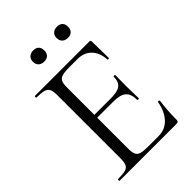

<svg xmlns="http://www.w3.org/2000/svg" viewBox="-232 -900 1001 1001"><g transform="rotate(-45 268.5 -399.5)"><path d="M43 -12Q81 -12 98.5 -17Q116 -22 122.5 -36.5Q129 -51 129 -81V-544Q129 -574 122.5 -588Q116 -602 98.5 -607.5Q81 -613 43 -613Q41 -613 41 -619Q41 -625 43 -625H445Q454 -625 454 -616L456 -493Q456 -490 450.5 -489.5Q445 -489 445 -492Q442 -545 413 -574.5Q384 -604 336 -604H275Q240 -604 223 -598.5Q206 -593 199.5 -580Q193 -567 193 -539V-85Q193 -58 199.5 -44.5Q206 -31 222 -26Q238 -21 272 -21H352Q400 -21 432 -55Q464 -89 475 -149Q475 -151 479 -151Q482 -151 484.5 -149.5Q487 -148 487 -147Q478 -84 478 -15Q478 -7 474.5 -3.5Q471 0 462 0H43Q41 0 41 -6Q41 -12 43 -12ZM313 -315H163V-336H316Q364 -336 384.5 -352Q405 -368 405 -406Q405 -408 411 -408Q417 -408 417 -406L416 -325Q416 -296 417 -281L418 -233Q418 -231 412 -231Q406 -231 406 -233Q406 -277 384.5 -296Q363 -315 313 -315ZM162 -758Q162 -777 173.5 -788Q185 -799 205 -799Q225 -799 235.5 -788.5Q246 -778 246 -758Q246 -739 235.5 -728Q225 -717 205 -717Q185 -717 173.5 -728Q162 -739 162 -758ZM337 -758Q337 -777 348.5 -788Q360 -799 380 -799Q400 -799 410.5 -788.5Q421 -778 421 -758Q421 -739 410.5 -728Q400 -717 380 -717Q360 -717 348.5 -728Q337 -739 337 -758Z"/></g></svg>

Font: Cormorant SC
Style: Regular
Weight: 400
Designer: Christian Thalmann (Catharsis Fonts)
Foundry: Catharsis Fonts
Version: Version 4.000